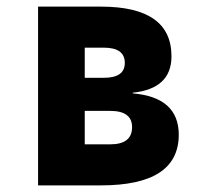

<svg xmlns="http://www.w3.org/2000/svg" viewBox="-20 -560 640 580"><path d="M95 0V-540H285Q498 -540 498 -390Q498 -292 381 -280V-278Q520 -266 520 -153Q520 0 285 0ZM236 -325H294Q357 -325 357 -370Q357 -416 294 -416H236ZM236 -124H313Q379 -124 379 -176Q379 -225 313 -225H236Z"/></svg>

Font: Geist Mono Black
Style: Regular
Weight: 900
Monospace: yes
Designer: Basement.studio, Andrés Briganti, Mateo Zaragoza
Foundry: Basement.studio, Vercel, Andrés Briganti, Guido Ferreyra, Mateo Zaragoza
Version: Version 1.500; ttfautohint (v1.8.4.7-5d5b)